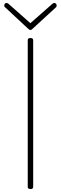

<svg xmlns="http://www.w3.org/2000/svg" viewBox="-20 -1274 415 1308"><path d="M188 14Q178 14 173.5 10Q169 6 169 -1V-1000Q169 -1008 173.5 -1011.5Q178 -1015 187 -1015Q196 -1015 201 -1011.5Q206 -1008 206 -1000V-1Q206 6 202 10Q198 14 188 14ZM350 -1254Q357 -1254 361.5 -1248.5Q366 -1243 366 -1235Q366 -1232 365 -1229.5Q364 -1227 361 -1224L203 -1079Q198 -1074 194.5 -1072Q191 -1070 187 -1070Q183 -1070 179.5 -1072Q176 -1074 171 -1079L14 -1225Q10 -1228 9.5 -1231Q9 -1234 9 -1236Q9 -1244 13.5 -1249Q18 -1254 25 -1254Q28 -1254 31.5 -1252Q35 -1250 38 -1248L187 -1116L337 -1248Q340 -1250 343 -1252Q346 -1254 350 -1254Z"/></svg>

Font: Playwrite NG Modern Thin
Style: Regular
Weight: 250
Designer: Veronika Burian, José Scaglione
Foundry: TypeTogether
Version: Version 1.002